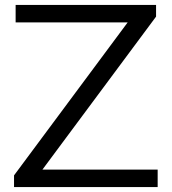

<svg xmlns="http://www.w3.org/2000/svg" viewBox="-20 -760 697 780"><path d="M37 0V-47.5L513.5 -689L518 -669H43.5V-740H614V-692.5L137.5 -51L133 -71H620.5V0Z"/></svg>

Font: Encode Sans SC Expanded
Style: Regular
Weight: 400
Width: 7
Designer: Multiple Designers
Foundry: Impallari Type
Version: Version 3.002